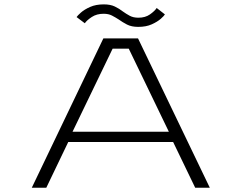

<svg xmlns="http://www.w3.org/2000/svg" viewBox="-20 -880 1133 900"><path d="M963.5 0H895L791.5 -214.5H300L197 0H129L464.5 -700H627ZM508 -652 320 -262.5H771.5L583.5 -652ZM628 -754Q596.5 -754 575.2 -765Q554 -776 536 -789Q520.5 -799 504.5 -807.2Q488.5 -815.5 465.5 -815.5Q433.5 -815.5 410.5 -800.5Q387.5 -785.5 377.5 -771L339 -800Q343 -806.5 359.2 -821Q375.5 -835.5 402.5 -847.5Q429.5 -859.5 466.5 -859.5Q497.5 -859.5 518.2 -849.5Q539 -839.5 555.5 -826.5Q571.5 -815 588.2 -806Q605 -797 629 -797Q661 -797 683 -812.5Q705 -828 714.5 -842.5L753 -812.5Q749.5 -806 733.8 -792Q718 -778 691.5 -766Q665 -754 628 -754Z"/></svg>

Font: Trispace Expanded ExtraLight
Style: Regular
Weight: 200
Width: 7
Designer: Tyler Finck
Foundry: Etcetera Type Company
Version: Version 1.210; ttfautohint (v1.8.3)